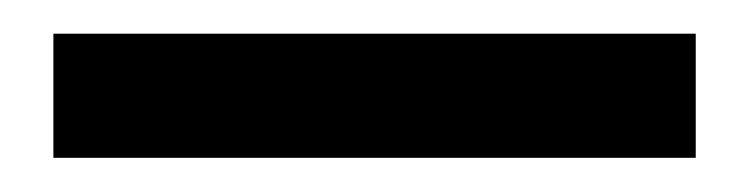

<svg xmlns="http://www.w3.org/2000/svg" viewBox="-20 -20 445 114"><path d="M393.1 73.7V0H11.7V73.7Z"/></svg>

Font: Roboto Condensed
Style: Regular
Weight: 400
Designer: Google
Version: Version 2.134; 2016